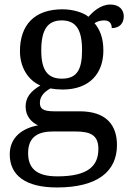

<svg xmlns="http://www.w3.org/2000/svg" viewBox="-20 -587 578 847"><path d="M231 240C412 240 496 168 496 53C496 -34 450 -96 331 -96H218C166 -96 156 -110 156 -134C156 -163 178 -184 203 -197C216 -194 240 -192 256 -192C377 -192 436 -265 436 -364C436 -421 420 -457 397 -485C410 -493 424 -497 440 -497C467 -497 473 -478 473 -463C510 -463 526 -487 526 -515C526 -543 507 -567 467 -567C423 -567 389 -534 370 -513C351 -530 304 -546 256 -546C131 -546 68 -476 68 -361C68 -294 101 -234 158 -210C113 -183 93 -156 93 -116C93 -73 121 -46 148 -34C81 -22 23 17 23 94C23 186 92 240 231 240ZM253 -240C189 -240 162 -279 162 -364C162 -453 188 -497 252 -497C317 -497 342 -454 342 -365C342 -278 318 -240 253 -240ZM233 191C138 191 104 153 104 88C104 13 153 -7 214 -7H312C379 -7 414 9 414 70C414 144 370 191 233 191Z"/></svg>

Font: Liu Chibing Harmony Marks (Sposobin) Font
Style: Regular
Weight: 400
Designer: Liu Chibing
Foundry: Liu Chibing
Version: Version 1.003